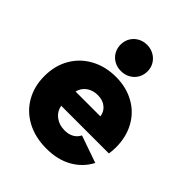

<svg xmlns="http://www.w3.org/2000/svg" viewBox="-213 -880 1020 1020"><g transform="rotate(45 296.5 -370.5)"><path d="M28.3 -252Q28.3 -330.1 63.2 -390.4Q98.1 -450.7 160.2 -484.1Q222.2 -517.6 300.8 -517.6Q378.4 -517.6 438.7 -484.1Q499 -450.7 532.2 -390.4Q565.4 -330.1 565.4 -252Q565.4 -229 561.5 -203.1H203.1Q210 -166.5 238.8 -144.8Q267.6 -123 308.6 -123Q338.9 -123 360.4 -135.3Q381.8 -147.5 392.6 -169.9L545.9 -116.2Q514.2 -55.2 453.4 -20.8Q392.6 13.7 308.6 13.7Q224.6 13.7 161.1 -20Q97.7 -53.7 63 -114Q28.3 -174.3 28.3 -252ZM390.1 -310.5Q386.7 -341.3 362.5 -361.1Q338.4 -380.9 300.8 -380.9Q263.7 -380.9 237.5 -361.8Q211.4 -342.8 203.6 -310.5ZM196.3 -656.2Q196.3 -684.1 209.5 -706.5Q222.7 -729 245.6 -741.9Q268.6 -754.9 296.9 -754.9Q325.2 -754.9 348.4 -741.9Q371.6 -729 385 -706.5Q398.4 -684.1 398.4 -656.2Q398.4 -628.4 385 -605.7Q371.6 -583 348.4 -570.3Q325.2 -557.6 296.9 -557.6Q268.6 -557.6 245.6 -570.3Q222.7 -583 209.5 -605.7Q196.3 -628.4 196.3 -656.2Z"/></g></svg>

Font: Wanted Sans Black
Style: Regular
Weight: 900
Designer: Original Design by Kil Hyung-jin and Kang Hanbin, Wanted Lab, Inc; Hangeul from Source Han Sans by Jang Soo-young and Ka
Foundry: Wanted Lab, Inc.
Version: Version 1.003